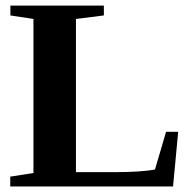

<svg xmlns="http://www.w3.org/2000/svg" viewBox="-20 -675 707 695"><path d="M356 -619.1 254.9 -606.4V-51.8H388.2Q492.2 -51.8 541 -61.5L581.1 -197.8H625L606.4 0H17.1V-35.6L101.1 -48.8V-606.4L17.6 -619.1V-654.8H356Z"/></svg>

Font: Liberation Serif
Style: Bold
Weight: 700
Designer: Steve Matteson
Foundry: Ascender Corporation
Version: Version 2.1.5